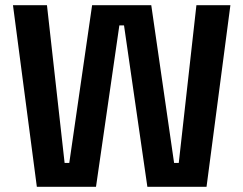

<svg xmlns="http://www.w3.org/2000/svg" viewBox="-20 -720 938 740"><path d="M122 0 30 -700H161L229 -92H247L335 -700H563L651 -92H669L737 -700H868L776 0H548L458 -622H440L350 0Z"/></svg>

Font: Space Grotesk
Style: Bold
Weight: 700
Designer: Florian Karsten
Foundry: Florian Karsten
Version: Version 2.000